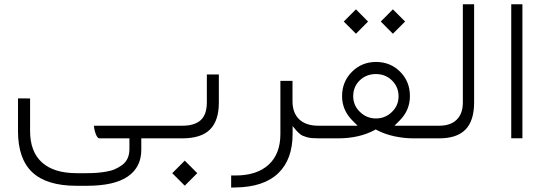

<svg xmlns="http://www.w3.org/2000/svg" viewBox="-20 -642 2529 891"><path d="M671.4 0H650.4H635.7V14.6V53.2Q635.7 133.8 573.2 177Q510.7 220.2 382.3 220.2H335.4Q196.8 220.2 130.1 157.7Q63.5 95.2 63.5 -33.7V-185.5L119.6 -185.1V-34.2Q119.6 62 174.8 111.8Q230 161.6 335.4 161.6H382.3Q406.7 161.6 427.2 160.2Q447.8 158.7 471.7 154.8Q495.6 150.9 513.9 142.8Q532.2 134.8 548.1 122.8Q564 110.8 572.3 92.3Q580.6 73.7 580.6 49.8V14.6V0H565.9H442.4Q429.2 0 420.4 -32.2Q416 -48.8 416 -58.6H671.4Q684.1 -58.6 684.1 -32.7V-27.3Q684.1 0 671.4 0ZM737.1 -58.6Q744.1 -58.6 744.1 -32.7V-27.3Q744.1 -16.1 742.3 -8.1Q740.5 0 736.8 0H664.9Q657.7 0 657.7 -27.3V-32.7Q657.7 -58.6 664.6 -58.6Z M727.5 -58.6H826.7Q882.3 -58.6 911.1 -84.2Q939.9 -109.9 939.9 -167.5V-296.4H995.6V-167Q995.6 -81.5 954.3 -40.8Q913.1 0 826.2 0H728Q715.3 0 715.3 -27.3V-32.7Q715.3 -58.6 727.5 -58.6ZM779.3 161.6 837.4 103.5 895.5 161.6 837.4 219.7Z M1463.9 0H1457Q1439.9 0 1426.5 -1.2Q1413.1 -2.4 1402.3 -5.9Q1391.6 -9.3 1385 -12Q1378.4 -14.6 1370.8 -21.2Q1363.3 -27.8 1359.9 -31.2Q1356.4 -34.7 1348.9 -43.9Q1341.3 -53.2 1337.9 -57.1V-23.9V-21Q1337.9 98.1 1271 162.1Q1204.1 226.1 1073.2 228L1052.7 228.5V172.4H1072.3Q1171.9 172.4 1226.6 122.3Q1281.2 72.3 1281.2 -20.5V-266.6H1337.4V-172.4Q1337.4 -117.7 1368.7 -88.1Q1399.9 -58.6 1457 -58.6H1464.4Q1476.6 -58.6 1476.6 -32.7V-27.3Q1476.6 -16.1 1473.4 -8.1Q1470.2 0 1463.9 0Z M1962.9 0H1897.5Q1855 0 1810.5 -9.5Q1766.1 -19 1730.5 -37.6L1723.6 -41.5L1716.8 -37.6Q1645.5 0 1549.3 0H1460.4Q1447.8 0 1447.8 -27.3V-32.7Q1447.8 -58.6 1460 -58.6H1604.5H1639.6L1614.7 -83.5Q1567.4 -131.3 1567.4 -195.8Q1567.4 -262.7 1613 -308.6Q1658.7 -354.5 1725.1 -354.5Q1791.5 -354.5 1836.9 -309.1Q1882.3 -263.7 1882.3 -196.3Q1882.3 -130.9 1835.4 -83.5L1810.5 -58.6H1845.7H1963.4Q1970.2 -58.6 1972.9 -51.3Q1975.6 -43.9 1975.6 -32.7V-27.3Q1975.6 -16.1 1972.4 -8.1Q1969.2 0 1962.9 0ZM1724.6 -298.3Q1679.7 -298.3 1649.4 -269Q1619.1 -239.7 1619.1 -195.3Q1619.1 -152.8 1650.4 -122.6Q1681.6 -92.3 1724.6 -92.3Q1767.6 -92.3 1798.6 -122.3Q1829.6 -152.3 1829.6 -195.3Q1829.6 -238.3 1799.3 -268.3Q1769 -298.3 1724.6 -298.3ZM1747.1 -542 1803.2 -598.6 1859.9 -542 1803.2 -485.4ZM1575.2 -542 1631.8 -598.6 1688 -542 1631.8 -485.4Z M1959 -58.6H2018.6Q2070.8 -58.6 2099.4 -86.7Q2127.9 -114.7 2127.9 -166.5V-622.1H2180.2V-167Q2180.2 -82 2140.4 -41Q2100.6 0 2018.1 0H1959.5Q1946.8 0 1946.8 -27.3V-32.7Q1946.8 -58.6 1959 -58.6Z M2352.5 -622.1H2404.3V-0.5H2352.5Z"/></svg>

Font: Shabnam Thin WOL
Style: Thin-WOL
Weight: 100
Foundry: DejaVu fonts team - Redesigned by Saber Rastikerdar - Based on Vazir font
Version: Version 5.0.0